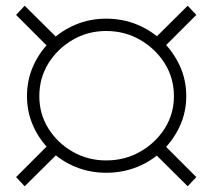

<svg xmlns="http://www.w3.org/2000/svg" viewBox="-20 -652 740 669"><path d="M154 -482 36 -600 66 -632 185 -514ZM66 -3 36 -35 154 -153 185 -121ZM634 -3 515 -121 546 -153 664 -35ZM546 -482 515 -514 634 -632 664 -600ZM350 -50Q293 -50 243 -70.5Q193 -91 155 -128Q117 -165 95.5 -213.5Q74 -262 74 -317Q74 -373 95.5 -421.5Q117 -470 155 -507.5Q193 -545 243 -566Q293 -587 350 -587Q408 -587 458.5 -566Q509 -545 547 -507.5Q585 -470 607 -421.5Q629 -373 629 -317Q629 -262 607 -213.5Q585 -165 547 -128Q509 -91 458.5 -70.5Q408 -50 350 -50ZM350 -93Q415 -93 468.5 -123.5Q522 -154 554 -204.5Q586 -255 586 -317Q586 -380 554 -431Q522 -482 468.5 -513Q415 -544 350 -544Q286 -544 233 -513Q180 -482 148.5 -431Q117 -380 117 -317Q117 -255 148.5 -204.5Q180 -154 233 -123.5Q286 -93 350 -93Z"/></svg>

Font: MOST Montserrat Light
Style: Regular
Weight: 300
Designer: Julieta Ulanovsky
Foundry: Julieta Ulanovsky
Version: Version 8.000;March 11, 2024;FontCreator 15.0.0.2926 64-bit